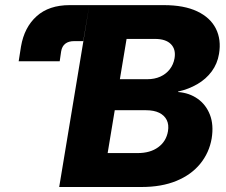

<svg xmlns="http://www.w3.org/2000/svg" viewBox="-20 -748 902 768"><path d="M54.7 -502.9 64 -562Q77.1 -638.7 126.5 -683.1Q175.8 -727.5 258.8 -727.5H337.4L313 -583.5H276.4Q254.4 -583.5 241.2 -573.2Q228 -563 224.6 -542.5L218.8 -502.9ZM216.8 0 337.4 -727.5H635.3Q716.3 -727.5 768.8 -702.6Q821.3 -677.7 843.5 -633.5Q865.7 -589.4 856 -532.2Q849.6 -493.2 826.9 -462.4Q804.2 -431.6 769.3 -411.4Q734.4 -391.1 692.4 -381.8V-379.9Q737.3 -376.5 770.8 -352.8Q804.2 -329.1 819.8 -288.8Q835.4 -248.5 826.7 -194.3Q816.9 -137.2 781.2 -93.3Q745.6 -49.3 686.3 -24.7Q627 0 545.9 0ZM410.6 -135.7H530.8Q581.1 -135.7 613 -159.2Q645 -182.6 651.9 -223.1Q656.2 -249 647 -267.8Q637.7 -286.6 616.7 -296.9Q595.7 -307.1 564 -307.1H439ZM459.5 -431.2H569.8Q598.1 -431.2 621.1 -441.4Q644 -451.7 658.9 -470.7Q673.8 -489.7 678.2 -515.1Q684.1 -550.8 663.6 -571.5Q643.1 -592.3 600.1 -592.3H486.3Z"/></svg>

Font: Inter 28pt ExtraBold
Style: Italic
Weight: 800
Italic angle: -9.3988°
Designer: Rasmus Andersson
Foundry: rsms
Version: Version 4.001;git-66647c0bb